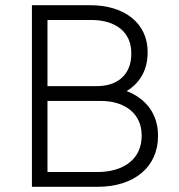

<svg xmlns="http://www.w3.org/2000/svg" viewBox="-20 -720 689 740"><path d="M103 0H356C499 0 589 -78 589 -195V-198C589 -279 544 -340 468 -369C520 -400 549 -452 549 -517V-520C549 -629 462 -700 327 -700H103ZM163 -388V-643H331C430 -643 486 -593 486 -516V-512C486 -436 437 -388 353 -388ZM163 -57V-331H368C465 -331 526 -279 526 -199V-196C526 -111 462 -57 354 -57Z"/></svg>

Font: Fixel Display Light
Style: Regular
Weight: 300
Designer: AlfaBravo + MacPaw
Foundry: Kyrylo Tkachov, Marchela Mozhyna, Serhii Makarenko, Maria Weinstein, Zakhar Kryvoshyya
Version: Version 1.211